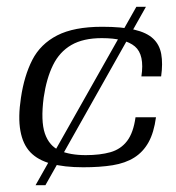

<svg xmlns="http://www.w3.org/2000/svg" viewBox="-20 -543 515 563"><path d="M223.9 -52.5Q168.5 -52.5 129.8 -63Q91 -73.5 68.9 -96.7Q46.9 -119.8 39.8 -159.5Q32.6 -199.1 41.4 -256.3Q50.9 -320.7 74.7 -367.3Q98.6 -413.9 147.7 -439.2Q196.9 -464.5 279.6 -464.5Q337.4 -464.5 373.8 -456Q410.2 -447.5 429 -429.8Q447.8 -412.2 452.8 -384.5Q457.8 -356.9 452.5 -318.9H394.6Q404.3 -382.4 375.6 -406.8Q346.8 -431.2 278.6 -431.2Q224.2 -431.2 189.5 -411.2Q154.7 -391.2 135.5 -352.2Q116.3 -313.2 108.1 -257.1Q99.1 -188.3 111.6 -151.6Q124.2 -115 155 -101.5Q185.7 -88.1 231.4 -88.1Q273.4 -88.1 303.8 -96.7Q334.1 -105.3 352.7 -129.6Q371.2 -153.9 377.4 -199.2H437.4Q431.4 -154.2 415.5 -125.7Q399.6 -97.2 373.6 -80.9Q347.6 -64.6 310.4 -58.5Q273.3 -52.5 223.9 -52.5ZM84.3 0 379.8 -523H407.9L113.2 0Z"/></svg>

Font: Genos Thin
Style: Italic
Weight: 100
Italic angle: -8°
Designer: Robert E. Leuschke
Foundry: Robert E. Leuschke
Version: Version 1.010